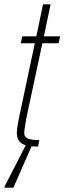

<svg xmlns="http://www.w3.org/2000/svg" viewBox="-34 -678 298 888"><path d="M142 0Q115 0 96.5 -3.5Q78 -7 66.5 -14.5Q55 -22 49.5 -34.5Q44 -47 44 -65Q44 -72 45 -81.5Q46 -91 48.5 -104.5Q51 -118 55 -138L127 -478H62L69 -510H134L165 -658H200L169 -510H244L237 -478H162L89 -137Q86 -121 83.5 -105.5Q81 -90 79.5 -79Q78 -68 78 -63Q78 -52 84.5 -44.5Q91 -37 106 -33.5Q121 -30 148 -30ZM-14 190 -13 185 91 -18H119L117 -13L28 190Z"/></svg>

Font: Saira Condensed Thin
Style: Italic
Weight: 250
Width: 3
Italic angle: -12°
Designer: Hector Gatti with collaboration of the Omnibus-Type team
Foundry: Omnibus-Type
Version: Version 1.101